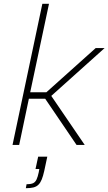

<svg xmlns="http://www.w3.org/2000/svg" viewBox="-20 -763 571 1011"><path d="M46 0 203 -743H238L139 -277H224L484 -510H531L250 -258L426 0H383L218 -243H132L81 0ZM116 228 120 207Q143 207 154.5 201.5Q166 196 172.5 182Q179 168 184 144L187 127H167L181 62H229L213 137Q207 164 200 181.5Q193 199 182.5 209.5Q172 220 156 224Q140 228 116 228Z"/></svg>

Font: Saira Thin Thin
Style: Italic
Weight: 250
Italic angle: -12°
Version: Version 1.101